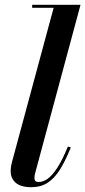

<svg xmlns="http://www.w3.org/2000/svg" viewBox="-20 -770 356 800"><path d="M111 10Q66.5 10 45.5 -8.5Q24.5 -27 24.5 -57Q24.5 -69.5 26.5 -79.8Q28.5 -90 30.5 -97L203.5 -737.5H114V-750H315.5L125.5 -45Q124.5 -41 124 -36.5Q123.5 -32 123.5 -28.5Q123.5 -11.5 140 -11.5Q159.5 -11.5 178.8 -25.2Q198 -39 219 -71.2Q240 -103.5 263 -159.5L275 -155.5Q252 -98.5 228.8 -62Q205.5 -25.5 177.2 -7.8Q149 10 111 10Z"/></svg>

Font: Bodoni Moda 18pt SemiBold
Style: Italic
Weight: 600
Italic angle: -13°
Designer: Owen Earl
Foundry: indestructible type
Version: Version 2.005